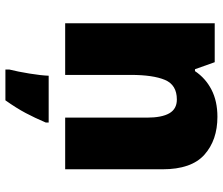

<svg xmlns="http://www.w3.org/2000/svg" viewBox="-77 -526 824 710"><g transform="rotate(90 335.0 -171.0)"><path d="M412 -563Q498 -563 552 -515Q606 -467 606 -360V0H415V-302Q415 -357 399 -385Q383 -413 348 -413Q294 -413 275.5 -369Q257 -325 257 -242V0H66V-553H210L236 -480H243Q269 -519 311.5 -541Q354 -563 412 -563ZM433 72Q416 112 398 146Q380 180 351 221H237V207Q245 175 252 132Q259 89 260 61H433Z"/></g></svg>

Font: Noto Sans Lao Black
Style: Regular
Weight: 900
Designer: Monotype Design Team
Foundry: Monotype Imaging Inc.
Version: Version 2.003; ttfautohint (v1.8.4.7-5d5b)